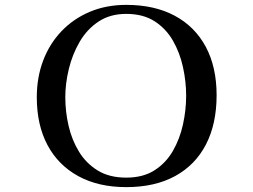

<svg xmlns="http://www.w3.org/2000/svg" viewBox="-20 -762 1040 788"><path d="M744 -369Q744 -427 731 -486.5Q718 -546 689.5 -595.5Q661 -645 614 -675Q567 -705 498 -705Q432 -705 384.5 -673.5Q337 -642 307 -590.5Q277 -539 262.5 -479Q248 -419 248 -363Q248 -304 261.5 -245.5Q275 -187 304.5 -139Q334 -91 381.5 -62Q429 -33 498 -33Q567 -33 614 -63Q661 -93 689.5 -142.5Q718 -192 731 -251.5Q744 -311 744 -369ZM869 -371Q869 -254 825.5 -169.5Q782 -85 699 -39.5Q616 6 498 6Q384 6 301.5 -39Q219 -84 175 -166.5Q131 -249 131 -363Q131 -444 157 -513Q183 -582 232 -633.5Q281 -685 348.5 -713.5Q416 -742 498 -742Q614 -742 697 -697.5Q780 -653 824.5 -570Q869 -487 869 -371Z"/></svg>

Font: Kaisei Tokumin Medium
Style: Regular
Weight: 500
Designer: Font-Kai, 金井和夫
Foundry: KAZUO KANAI
Version: Version 5.003